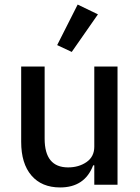

<svg xmlns="http://www.w3.org/2000/svg" viewBox="-20 -811 616 843"><path d="M295 -583 231 -613 321 -791 410 -748ZM244 12Q163 12 118 -40.5Q73 -93 73 -188V-519H176V-202Q176 -76 279 -76Q326 -76 360 -99.5Q394 -123 394 -167V-519H496V0H394V-85H389Q352 12 244 12Z"/></svg>

Font: Anuphan Medium
Style: Regular
Weight: 500
Designer: Mike Abbink, Paul van der Laan, Pieter van Rosmalen, Mint Tantisuwanna
Foundry: Bold Monday; Cadson Demak
Version: Version 3.002;hotconv 1.0.109;makeotfexe 2.5.65596